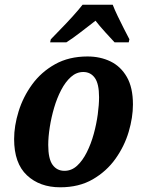

<svg xmlns="http://www.w3.org/2000/svg" viewBox="-20 -786 618 816"><path d="M236 10Q149 10 94.5 -41Q40 -92 40 -195Q40 -251 59 -312.5Q78 -374 116.5 -427Q155 -480 214 -513Q273 -546 352 -546Q406 -546 449.5 -525Q493 -504 519 -459Q545 -414 545 -342Q545 -287 527 -226Q509 -165 471 -111.5Q433 -58 374.5 -24Q316 10 236 10ZM254 -60Q284 -60 307.5 -81.5Q331 -103 349 -139Q367 -175 378.5 -217Q390 -259 395.5 -300Q401 -341 401 -373Q401 -430 383 -455Q365 -480 334 -480Q305 -480 281.5 -459Q258 -438 240 -403.5Q222 -369 210 -328Q198 -287 191.5 -245.5Q185 -204 185 -170Q185 -111 203.5 -85.5Q222 -60 254 -60ZM196 -619Q214 -638 239 -663.5Q264 -689 288.5 -716Q313 -743 331 -766H459Q467 -745 480 -718Q493 -691 506.5 -664.5Q520 -638 530 -619L527 -606H467Q451 -623 426.5 -650Q402 -677 386 -698Q356 -675 322.5 -649Q289 -623 262 -606H193Z"/></svg>

Font: Noto Serif SemiCondensed
Style: Bold Italic
Weight: 700
Width: 4
Italic angle: -12°
Designer: Monotype Design Team
Foundry: Monotype Imaging Inc.
Version: Version 2.014